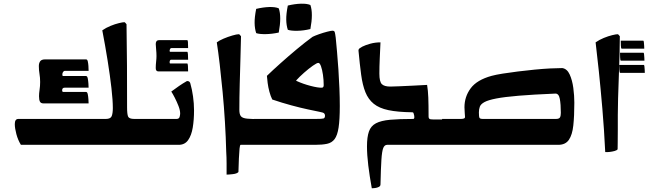

<svg xmlns="http://www.w3.org/2000/svg" viewBox="-20 -783 3506 1038"><path d="M667 -203Q667 -166 672.5 -153Q678 -140 706 -140H782V0H93Q77 -26 68.5 -58Q60 -90 60 -112Q60 -140 79 -140H552Q578 -140 584 -155.5Q590 -171 590 -199Q590 -240 582.5 -306.5Q575 -373 562 -454.5Q549 -536 533 -619Q553 -633 577.5 -643Q602 -653 623 -658Q644 -663 652 -663Q656 -663 664 -652Q666 -542 666.5 -427.5Q667 -313 667 -203ZM215 -224Q201 -224 196 -233.5Q191 -243 191 -263Q191 -278 194 -298Q197 -318 197 -340Q197 -363 193.5 -383.5Q190 -404 190 -426Q190 -441 197 -451.5Q204 -462 225 -462H445Q452 -462 454.5 -451.5Q457 -441 458 -426.5Q459 -412 459 -400H332Q325 -400 321 -394Q317 -388 317 -380Q317 -372 321 -372H445Q452 -372 454.5 -359Q457 -346 458 -331Q459 -316 459 -309H330Q316 -309 316 -295Q316 -286 322 -286H445Q452 -286 454.5 -273.5Q457 -261 458 -246Q459 -231 459 -224Z M836 -397Q822 -397 822 -415Q822 -432 824 -449.5Q826 -467 826 -480Q826 -497 824 -516.5Q822 -536 822 -545Q822 -554 826 -560Q830 -566 842 -566H992Q995 -566 996 -556.5Q997 -547 997 -523H906Q902 -523 899.5 -518Q897 -513 897 -508Q897 -503 900 -503H992Q995 -503 996 -490Q997 -477 997 -460H904Q901 -460 899 -456Q897 -452 897 -447Q897 -440 900 -440H992Q995 -440 996 -427Q997 -414 997 -397ZM946 0H742V-140H934Q948 -140 951 -151Q954 -162 954 -169Q954 -187 945 -210Q936 -233 925 -254.5Q914 -276 906 -288Q929 -305 948.5 -318.5Q968 -332 991 -345Q1000 -345 1004 -341Q1008 -337 1009 -332Q1018 -301 1023.5 -262.5Q1029 -224 1029 -186Q1029 -135 1022 -93Q1015 -51 997 -25.5Q979 0 946 0Z M1152 -554Q1165 -564 1188.5 -574Q1212 -584 1236 -591Q1260 -598 1271 -598Q1275 -598 1283 -587Q1282 -538 1280 -470Q1278 -402 1276 -328.5Q1274 -255 1274 -189Q1274 -165 1282.5 -154.5Q1291 -144 1316.5 -141.5Q1342 -139 1393 -139V0H1281Q1277 0 1275 20.5Q1273 41 1271.5 74Q1270 107 1269 147Q1261 156 1238.5 158.5Q1216 161 1205 161Q1205 132 1205 100.5Q1205 69 1203 37Q1201 -42 1196 -124.5Q1191 -207 1183.5 -286Q1176 -365 1168 -434Q1160 -503 1152 -554Z M1353 -140Q1382 -140 1423.5 -140Q1465 -140 1511.5 -140Q1558 -140 1603.5 -140Q1649 -140 1686 -140Q1721 -140 1729 -142.5Q1737 -145 1737 -158Q1737 -165 1732.5 -170Q1728 -175 1705 -179Q1685 -183 1645 -191.5Q1605 -200 1555 -213.5Q1505 -227 1452 -245Q1443 -263 1436.5 -287Q1430 -311 1427 -334.5Q1424 -358 1423 -373Q1454 -403 1496.5 -441Q1539 -479 1584.5 -517Q1630 -555 1670 -584Q1682 -590 1704.5 -598Q1727 -606 1748.5 -611.5Q1770 -617 1777 -617Q1787 -617 1789.5 -610Q1792 -603 1795 -579Q1798 -549 1802 -504Q1806 -459 1809.5 -407.5Q1813 -356 1815 -304.5Q1817 -253 1817 -210Q1817 -136 1810.5 -93.5Q1804 -51 1789 -31Q1774 -11 1748 -5.5Q1722 0 1683 0H1353ZM1584 -345Q1619 -329 1659.5 -318.5Q1700 -308 1720 -309Q1730 -309 1730 -323Q1730 -351 1726 -378.5Q1722 -406 1715.5 -424.5Q1709 -443 1701 -443Q1693 -443 1671 -427.5Q1649 -412 1624 -390Q1599 -368 1581 -348Q1580 -347 1584 -345ZM1365 -604Q1357 -628 1356.5 -659Q1356 -690 1365 -735Q1403 -744 1435.5 -745Q1468 -746 1487 -738Q1503 -693 1487 -607Q1450 -599 1416 -598.5Q1382 -598 1365 -604ZM1536 -622Q1528 -646 1527.5 -677Q1527 -708 1536 -753Q1574 -762 1606.5 -763Q1639 -764 1658 -756Q1674 -711 1658 -626Q1621 -617 1587 -616.5Q1553 -616 1536 -622Z M2325 -137H2410V0Q2380 0 2349.5 0Q2319 0 2282 0Q2245 0 2194.5 0Q2144 0 2073 0Q2059 0 2052 17Q2045 34 2042 80.5Q2039 127 2037 214Q2037 223 2028 227.5Q2019 232 2008 233.5Q1997 235 1990 235Q1978 169 1971 111.5Q1964 54 1964 8Q1964 -42 1974.5 -72Q1985 -102 2012.5 -116.5Q2040 -131 2089 -135.5Q2138 -140 2214 -140Q2220 -140 2220 -150Q2220 -159 2216 -170Q2215 -176 2208 -176Q2130 -177 2080 -187.5Q2030 -198 2000.5 -222Q1971 -246 1955.5 -284.5Q1940 -323 1932.5 -379Q1925 -435 1918 -510Q1918 -517 1923 -521Q1928 -525 1939 -531Q1957 -540 1983 -547Q2009 -554 2037 -554Q2035 -510 2033 -466.5Q2031 -423 2031 -385Q2031 -341 2044.5 -328Q2058 -315 2090 -315Q2103 -315 2137.5 -316.5Q2172 -318 2213.5 -320Q2255 -322 2289 -324Q2294 -294 2295.5 -255.5Q2297 -217 2297 -152Q2297 -145 2301 -141Q2305 -137 2325 -137Z M2591 -140H2985Q3003 -140 3007.5 -148.5Q3012 -157 3012 -173Q3012 -219 3006.5 -248.5Q3001 -278 2982 -277Q2861 -272 2784 -265.5Q2707 -259 2663 -250.5Q2619 -242 2599 -231Q2579 -220 2574 -206Q2569 -192 2569 -175Q2569 -151 2572.5 -145.5Q2576 -140 2591 -140ZM2494 -151Q2494 -158 2492.5 -172.5Q2491 -187 2491 -203Q2491 -260 2524.5 -305.5Q2558 -351 2638 -373Q2660 -379 2697.5 -385Q2735 -391 2779.5 -396.5Q2824 -402 2869.5 -406.5Q2915 -411 2954.5 -413Q2994 -415 3020 -415Q3046 -411 3060 -380Q3074 -349 3079.5 -307.5Q3085 -266 3085 -228Q3085 -156 3079.5 -105Q3074 -54 3055.5 -27Q3037 0 2998 0H2370V-140H2471Q2480 -140 2487 -142Q2494 -144 2494 -151Z M3336 -563H3458Q3460 -563 3461 -554Q3462 -545 3462.5 -535Q3463 -525 3463 -520H3341Q3337 -520 3336.5 -537.5Q3336 -555 3336 -563ZM3332 -498H3459Q3461 -498 3462 -489Q3463 -480 3463.5 -470Q3464 -460 3464 -455H3337Q3333 -455 3332.5 -472.5Q3332 -490 3332 -498ZM3328 -432H3461Q3463 -432 3464 -423Q3465 -414 3465.5 -404Q3466 -394 3466 -389H3333Q3329 -389 3328.5 -406.5Q3328 -424 3328 -432Z M3331 -587Q3331 -548 3329.5 -490Q3328 -432 3325.5 -369.5Q3323 -307 3321.5 -251.5Q3320 -196 3320 -161Q3320 -124 3320 -83.5Q3320 -43 3319.5 -13Q3319 17 3319 24Q3315 30 3302 33.5Q3289 37 3275 38.5Q3261 40 3252 39Q3246 -85 3236.5 -195.5Q3227 -306 3217.5 -397.5Q3208 -489 3200 -554Q3220 -568 3244.5 -578Q3269 -588 3290 -593Q3311 -598 3319 -598Q3323 -598 3331 -587Z"/></svg>

Font: Ruwudu
Style: Bold
Weight: 700
Designer: Becca Hirsbrunner Spalinger
Foundry: SIL International
Version: Version 3.000